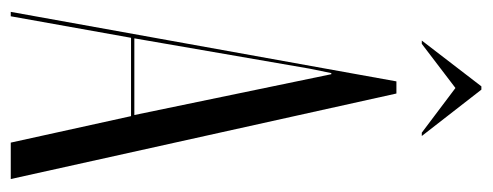

<svg xmlns="http://www.w3.org/2000/svg" viewBox="-292 -600 893 348"><g transform="rotate(90 154.0 -426.5)"><path d="M54 -745H60L140 -806L221 -745H227L143 -853H137ZM2 0H10L49 -218H191L239 0H305L150 -699H128ZM113 -581H115L189 -224H50L105 -542Z"/></g></svg>

Font: Moniqa Display
Style: Regular
Weight: 400
Designer: Rajesh Rajput
Foundry: Rajesh Rajput
Version: Version 1.000